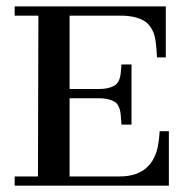

<svg xmlns="http://www.w3.org/2000/svg" viewBox="-20 -587 607 607"><path d="M26.4 -29.2H100L101.4 -537.5H26.4V-566.7H504.2V-405.6H476.4Q475 -436.1 471.5 -459.7Q468.1 -483.3 456.9 -500Q436.1 -534.7 369.4 -537.5H200V-305.6H293.1Q323.6 -305.6 342.4 -316.7Q361.1 -327.8 362.5 -366.7Q363.9 -375 363.9 -383.3H395.8V-193.1H363.9Q363.9 -201.4 362.5 -212.5Q361.1 -254.2 342.4 -265.3Q323.6 -276.4 293.1 -276.4H200V-29.2H358.3Q455.6 -29.2 477.8 -118.1Q483.3 -144.4 484.7 -172.2H513.9V0H26.4Z"/></svg>

Font: Sree Krushnadevaraya
Style: Regular
Weight: 400
Designer: Purushoth Kumar Guthula
Foundry: Andhrapradesh Society for Knowledge Networks
Version: Version 1.0.5; ttfautohint (v1.2.42-39fb)